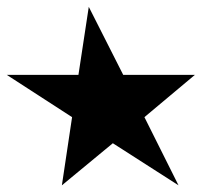

<svg xmlns="http://www.w3.org/2000/svg" viewBox="-90 -604 655 561"><path d="M-70.3 -385.3H139.2L169.4 -584L270 -385.3H479.5L332 -261.7L431.6 -62.5L239.7 -185.5L90.8 -62.5L120.6 -261.7Z"/></svg>

Font: Amiri
Style: Bold Slanted
Weight: 700
Italic angle: 9°
Designer: Khaled Hosny
Version: Version 000.107